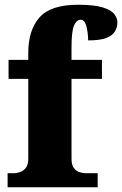

<svg xmlns="http://www.w3.org/2000/svg" viewBox="-20 -788 514 808"><path d="M12 0V-59H39Q48 -59 62 -63Q76 -67 87.5 -80Q99 -93 99 -120V-456H16V-536H99V-565Q99 -661 146 -714.5Q193 -768 308 -768Q378 -768 413.5 -756.5Q449 -745 461.5 -728Q474 -711 474 -694Q474 -674 464 -656.5Q454 -639 428 -628.5Q402 -618 351 -618Q351 -632 348.5 -652.5Q346 -673 339.5 -689Q333 -705 320 -705Q302 -705 291.5 -680.5Q281 -656 281 -589V-536H409V-456H281V-120Q281 -93 291.5 -80Q302 -67 316 -63Q330 -59 340 -59H391V0Z"/></svg>

Font: Noto Serif Armenian SemiCondensed Black
Style: Regular
Weight: 900
Width: 4
Designer: Monotype Design Team
Foundry: Monotype Imaging Inc.
Version: Version 2.008; ttfautohint (v1.8.4.7-5d5b)